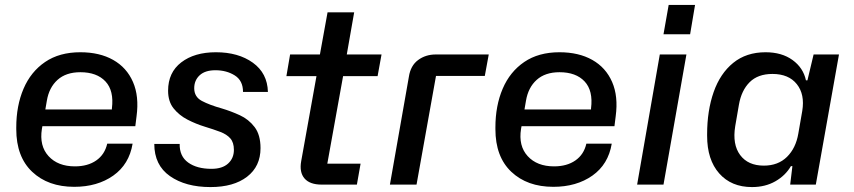

<svg xmlns="http://www.w3.org/2000/svg" viewBox="-20 -749 3464 779"><path d="M281 9Q175 9 110.5 -52Q46 -113 46 -225V-232Q46 -320 75.5 -389Q105 -458 163 -497.5Q221 -537 306 -537Q384 -537 439 -506Q494 -475 519.5 -416.5Q545 -358 534 -277L529 -237H152Q151 -234 151 -231.5Q151 -229 150 -226Q139 -157 177 -115.5Q215 -74 284 -74Q336 -74 370.5 -98Q405 -122 415 -166H518Q504 -82 439.5 -36.5Q375 9 281 9ZM170 -340 164 -305H434V-309Q443 -381 408 -418.5Q373 -456 306 -456Q248 -456 213.5 -425Q179 -394 170 -340Z M834 10Q733 10 669.5 -34.5Q606 -79 606 -165H709Q708 -115 743.5 -89.5Q779 -64 838 -64Q882 -64 905.5 -85.5Q929 -107 929 -141Q929 -171 914.5 -187.5Q900 -204 873.5 -214Q847 -224 811 -235Q775 -246 741 -263.5Q707 -281 684.5 -309Q662 -337 662 -381Q662 -455 715.5 -496Q769 -537 856 -537Q947 -537 1006 -494.5Q1065 -452 1067 -376H966Q966 -422 932.5 -443Q899 -464 854 -464Q812 -464 790 -443.5Q768 -423 768 -391Q768 -356 799 -339.5Q830 -323 880 -309Q917 -298 953 -281.5Q989 -265 1013 -233.5Q1037 -202 1037 -148Q1037 -74 982.5 -32Q928 10 834 10Z M1285 0Q1237 0 1215.5 -25Q1194 -50 1202 -95L1264 -440H1142L1157 -528H1278L1309 -699H1417L1387 -528H1528L1512 -440H1372L1308 -85H1443L1428 0Z M1562 0 1639 -438Q1646 -483 1676.5 -505.5Q1707 -528 1748 -528H1963L1947 -441H1749L1670 0Z M2225 9Q2119 9 2054.5 -52Q1990 -113 1990 -225V-232Q1990 -320 2019.5 -389Q2049 -458 2107 -497.5Q2165 -537 2250 -537Q2328 -537 2383 -506Q2438 -475 2463.5 -416.5Q2489 -358 2478 -277L2473 -237H2096Q2095 -234 2095 -231.5Q2095 -229 2094 -226Q2083 -157 2121 -115.5Q2159 -74 2228 -74Q2280 -74 2314.5 -98Q2349 -122 2359 -166H2462Q2448 -82 2383.5 -36.5Q2319 9 2225 9ZM2114 -340 2108 -305H2378V-309Q2387 -381 2352 -418.5Q2317 -456 2250 -456Q2192 -456 2157.5 -425Q2123 -394 2114 -340Z M2565 0 2657 -528H2765L2672 0ZM2672 -610 2693 -729H2800L2780 -610Z M3031 10Q2947 10 2898 -45.5Q2849 -101 2849 -198V-204Q2849 -300 2875.5 -375.5Q2902 -451 2955 -494Q3008 -537 3086 -537Q3152 -537 3195.5 -505.5Q3239 -474 3250 -423H3256L3281 -528H3384L3290 0H3186L3195 -75H3189Q3167 -37 3126 -13.5Q3085 10 3031 10ZM3079 -77Q3137 -77 3173 -112.5Q3209 -148 3219 -207L3235 -299Q3246 -366 3213 -407.5Q3180 -449 3114 -449Q3055 -449 3021.5 -415.5Q2988 -382 2978 -324L2963 -237Q2951 -163 2983 -120Q3015 -77 3079 -77Z"/></svg>

Font: Hubot Sans Medium
Style: Italic
Weight: 500
Italic angle: -10°
Designer: Deni Anggara
Foundry: GitHub
Version: Version 1.001; ttfautohint (v1.8.4.7-5d5b);gftools[0.9.31]